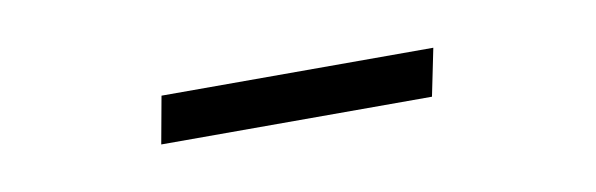

<svg xmlns="http://www.w3.org/2000/svg" viewBox="-23 -705 546 176"><g transform="rotate(-10 250.0 -617.0)"><path d="M119 -595 127 -639H380L371 -595Z"/></g></svg>

Font: Spectral
Style: Italic
Weight: 400
Italic angle: -10°
Designer: Jean-Baptiste Levee
Foundry: Production Type
Version: Version 2.001